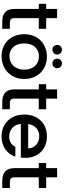

<svg xmlns="http://www.w3.org/2000/svg" viewBox="786 -1574 798 2409"><g transform="rotate(90 1184.5 -370.0)"><path d="M92.8 -152.8V-458H27.8V-550.8H92.8V-688H208V-550.8H341.8V-458H208V-152.8Q208 -121.6 222.2 -108.4Q236.3 -95.2 272 -95.2H341.8V0H252Q174.8 0 133.8 -36.1Q92.8 -72.3 92.8 -152.8Z M685.5 8.8Q627 8.8 576.2 -11.5Q525.4 -31.7 488.5 -68.4Q451.7 -105 430.7 -158.7Q409.7 -212.4 409.7 -275.9Q409.7 -339.4 431.4 -393.1Q453.1 -446.8 491 -483.2Q528.8 -519.5 580.3 -539.8Q631.8 -560.1 690.4 -560.1Q769 -560.1 832.8 -525.6Q896.5 -491.2 934.1 -425.8Q971.7 -360.4 971.7 -275.9Q971.7 -191.4 933.1 -126Q894.5 -60.5 829.6 -25.9Q764.6 8.8 685.5 8.8ZM525.4 -275.9Q525.4 -186.5 571.3 -138.2Q617.2 -89.8 685.5 -89.8Q718.3 -89.8 748 -101.6Q777.8 -113.3 801.8 -135.7Q825.7 -158.2 840.1 -194.3Q854.5 -230.5 854.5 -275.9Q854.5 -321.3 840.6 -357.4Q826.7 -393.6 803.2 -415.5Q779.8 -437.5 750.5 -449.2Q721.2 -460.9 688.5 -460.9Q619.6 -460.9 572.5 -412.8Q525.4 -364.7 525.4 -275.9ZM604.5 -628.9Q578.6 -628.9 561.5 -646Q544.4 -663.1 544.4 -689Q544.4 -713.9 561.8 -731.4Q579.1 -749 604.5 -749Q629.4 -749 647 -731.4Q664.6 -713.9 664.6 -689Q664.6 -663.6 647 -646.2Q629.4 -628.9 604.5 -628.9ZM776.4 -628.9Q751 -628.9 733.9 -646Q716.8 -663.1 716.8 -689Q716.8 -713.9 733.9 -731.4Q751 -749 776.4 -749Q801.3 -749 818.8 -731.4Q836.4 -713.9 836.4 -689Q836.4 -663.6 818.8 -646.2Q801.3 -628.9 776.4 -628.9Z M1102.1 -152.8V-458H1037.1V-550.8H1102.1V-688H1217.3V-550.8H1351.1V-458H1217.3V-152.8Q1217.3 -121.6 1231.4 -108.4Q1245.6 -95.2 1281.2 -95.2H1351.1V0H1261.2Q1184.1 0 1143.1 -36.1Q1102.1 -72.3 1102.1 -152.8Z M1688 -463.9Q1628.9 -463.9 1587.2 -426.5Q1545.4 -389.2 1536.6 -325.2H1841.8Q1840.3 -387.7 1796.6 -425.8Q1752.9 -463.9 1688 -463.9ZM1945.8 -164.1Q1921.4 -87.9 1855.5 -39.6Q1789.6 8.8 1692.9 8.8Q1572.8 8.8 1495.4 -69.6Q1418 -147.9 1418 -275.9Q1418 -404.8 1493.9 -482.4Q1569.8 -560.1 1692.9 -560.1Q1811.5 -560.1 1886.2 -485.1Q1960.9 -410.2 1960.9 -289.1Q1960.9 -258.3 1957 -232.9H1535.6Q1541.5 -166 1585.2 -126.5Q1628.9 -86.9 1692.9 -86.9Q1785.2 -86.9 1822.8 -164.1Z M2090.3 -152.8V-458H2025.4V-550.8H2090.3V-688H2205.6V-550.8H2339.4V-458H2205.6V-152.8Q2205.6 -121.6 2219.7 -108.4Q2233.9 -95.2 2269.5 -95.2H2339.4V0H2249.5Q2172.4 0 2131.3 -36.1Q2090.3 -72.3 2090.3 -152.8Z"/></g></svg>

Font: SVN-Poppins Medium
Style: Regular
Weight: 500
Designer: Ninad Kale (Devanagari), Jonny Pinhorn (Latin)
Foundry: Indian Type Foundry
Version: Version 3.002 2017